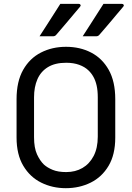

<svg xmlns="http://www.w3.org/2000/svg" viewBox="-20 -965 690 1005"><path d="M295.7 -944.7Q320.2 -944.7 333.9 -944.7Q347.7 -944.7 360.3 -944.7Q373 -944.7 392.7 -944.7Q398.7 -944.7 401.3 -939.9Q403.9 -935.1 399.3 -930.1Q380.9 -908.5 367.3 -892.2Q353.7 -875.9 341.1 -861Q328.6 -846.1 312.9 -827.7Q297.3 -809.4 273.8 -782.2Q271.8 -779.6 267.5 -777.3Q263.2 -775 257.2 -775Q240.2 -775 228.9 -775Q217.6 -775 208 -775Q198.3 -775 186.9 -775Q206.7 -805.4 223.9 -832.3Q241 -859.2 258.7 -886.7Q276.4 -914.1 295.7 -944.7ZM521.6 -944.7Q546 -944.7 559.8 -944.7Q573.5 -944.7 586.2 -944.7Q598.8 -944.7 618.6 -944.7Q624.6 -944.7 627.2 -939.9Q629.8 -935.1 625.2 -930.1Q606.8 -908.5 593.1 -892.2Q579.5 -875.9 567 -861Q554.4 -846.1 538.8 -827.7Q523.1 -809.4 499.6 -782.2Q497.6 -779.6 493.3 -777.3Q489.1 -775 483.1 -775Q466.1 -775 454.8 -775Q443.5 -775 433.8 -775Q424.2 -775 412.8 -775Q432.5 -805.4 449.7 -832.3Q466.9 -859.2 484.5 -886.7Q502.2 -914.1 521.6 -944.7ZM325.6 -720Q398.7 -720 456.7 -690Q514.8 -660.1 549.1 -599.4Q583.3 -538.6 583.3 -445.6V-244.7Q583.3 -155.6 548.3 -96.9Q513.3 -38.1 454.6 -9.1Q395.8 20 324.4 20Q254.3 20 195.7 -9.1Q137.1 -38.1 101.9 -97.2Q66.7 -156.2 66.7 -245.3V-445.6Q66.7 -538.6 101.2 -599.4Q135.7 -660.1 194.5 -690Q253.2 -720 325.6 -720ZM158.2 -246.8Q158.2 -191.1 173.7 -157.2Q189.3 -123.3 209.9 -103.6Q228.2 -87.1 256.3 -75.7Q284.4 -64.3 326.5 -64.3Q374.5 -64.3 411.4 -85.6Q448.3 -106.9 470.1 -148.4Q491.8 -190 491.8 -249.7V-455.3Q491.8 -490.5 485.9 -517Q480 -543.4 468.9 -563Q457.8 -582.7 442.7 -596.8Q424 -614.9 394.5 -625.7Q365 -636.5 326.4 -636.5Q267.9 -636.5 230.6 -613.5Q193.4 -590.6 175.8 -550.1Q158.2 -509.6 158.2 -455.3Z"/></svg>

Font: Recursive Sans Linear Light
Style: Regular
Weight: 300
Version: Version 1.085